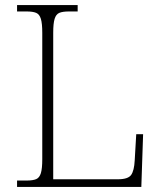

<svg xmlns="http://www.w3.org/2000/svg" viewBox="-20 -734 631 754"><path d="M47 0V-25H84Q109 -25 122 -30.5Q135 -36 140.5 -54Q146 -72 146 -109V-605Q146 -642 140.5 -660Q135 -678 122 -683.5Q109 -689 84 -689H47V-714H285V-689H251Q226 -689 213 -683.5Q200 -678 194.5 -660Q189 -642 189 -606V-30H443Q483 -30 495 -47Q507 -64 509 -104L515 -207H542L535 0Z"/></svg>

Font: Noto Serif Tamil ExtraLight
Style: Italic
Weight: 200
Italic angle: -12°
Designer: Indian Type Foundry, Tom Grace, and the Monotype Design Team
Foundry: Monotype Imaging Inc.
Version: Version 2.003; ttfautohint (v1.8.4.7-5d5b)